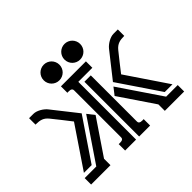

<svg xmlns="http://www.w3.org/2000/svg" viewBox="-177 -1100 1361 1361"><g transform="rotate(-45 503.5 -419.0)"><path d="M422.4 -557.6Q422.4 -566.9 417.5 -571.5Q412.6 -576.2 405.8 -577.9Q398.9 -579.6 390.9 -579.3Q382.8 -579.1 376.5 -579.1V-643.6H627V-579.1H486.3V0H376.5V-64.5Q382.8 -64.5 390.9 -64.2Q398.9 -64 405.8 -65.7Q412.6 -67.4 417.5 -72Q422.4 -76.7 422.4 -85.9ZM946.8 -643.6V-579.1Q930.2 -579.1 916.5 -577.6Q902.8 -576.2 890.6 -571.8Q878.4 -567.4 867.4 -559.3Q856.4 -551.3 845.7 -538.1Q817.9 -504.4 791.5 -470.2Q765.1 -436 738.3 -401.9L945.8 -94.7H868.2L658.7 -404.3L806.6 -591.8Q814.5 -601.6 825.7 -610.8Q836.9 -620.1 850.1 -627.4Q863.3 -634.8 877 -639.2Q890.6 -643.6 903.3 -643.6ZM100.6 -643.6Q113.3 -643.6 127 -639.2Q140.6 -634.8 153.8 -627.4Q167 -620.1 178.2 -610.8Q189.5 -601.6 197.3 -591.8L345.2 -404.3L135.7 -94.7H58.1L265.6 -401.9Q238.8 -436 212.4 -470.2Q186 -504.4 158.2 -538.1Q147.9 -550.8 137.5 -558.8Q127 -566.9 115.2 -571.3Q103.5 -575.7 90.3 -577.4Q77.1 -579.1 61.5 -579.1H57.1V-643.6ZM581.1 -85.9Q581.1 -76.7 585.9 -72Q590.8 -67.4 597.7 -65.7Q604.5 -64 612.5 -64.2Q620.6 -64.5 627 -64.5V0H517.1V-548.8H581.1ZM406.7 -326.2 229.5 -64.5V0H35.6V-64.5H151.9L365.2 -379.4ZM638.7 -379.4 852.1 -64.5H968.3V0H774.4V-64.5L597.2 -326.2ZM398.9 -838.4Q415 -838.4 429.4 -832.3Q443.8 -826.2 454.6 -815.4Q465.3 -804.7 471.4 -790.3Q477.5 -775.9 477.5 -759.8Q477.5 -743.7 471.4 -729.2Q465.3 -714.8 454.6 -704.1Q443.8 -693.4 429.4 -687.3Q415 -681.2 398.9 -681.2Q382.8 -681.2 368.4 -687.3Q354 -693.4 343.3 -704.1Q332.5 -714.8 326.4 -729.2Q320.3 -743.7 320.3 -759.8Q320.3 -775.9 326.4 -790.3Q332.5 -804.7 343.3 -815.4Q354 -826.2 368.4 -832.3Q382.8 -838.4 398.9 -838.4ZM606.9 -838.4Q623 -838.4 637.5 -832.3Q651.9 -826.2 662.6 -815.4Q673.3 -804.7 679.4 -790.3Q685.5 -775.9 685.5 -759.8Q685.5 -743.7 679.4 -729.2Q673.3 -714.8 662.6 -704.1Q651.9 -693.4 637.5 -687.3Q623 -681.2 606.9 -681.2Q590.8 -681.2 576.4 -687.3Q562 -693.4 551.3 -704.1Q540.5 -714.8 534.4 -729.2Q528.3 -743.7 528.3 -759.8Q528.3 -775.9 534.4 -790.3Q540.5 -804.7 551.3 -815.4Q562 -826.2 576.4 -832.3Q590.8 -838.4 606.9 -838.4Z"/></g></svg>

Font: Isar CAT
Style: Regular
Weight: 400
Designer: Digitized by Peter Wiegel
Foundry: CAT-Fonts, Peter Wiegel
Version: Version 1.000; ttfautohint (v1.3)